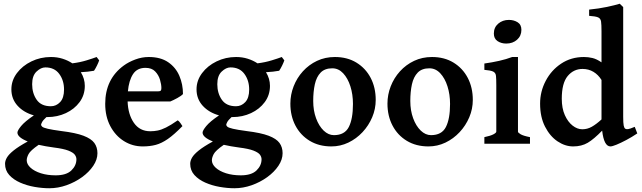

<svg xmlns="http://www.w3.org/2000/svg" viewBox="-20 -777 3469 1038"><path d="M246.6 240.7Q208.5 240.7 166.7 233.4Q125 226.1 88.9 210.2Q52.7 194.3 30 169.2Q7.3 144 7.3 108.4Q7.3 92.3 17.3 75Q27.3 57.6 53.7 36.4Q80.1 15.1 129.9 -12.2Q74.2 -34.7 74.2 -60.1Q74.2 -71.3 94.2 -95.7Q114.3 -120.1 163.1 -153.3Q108.4 -168.5 75 -205.3Q41.5 -242.2 41.5 -293.9Q41.5 -341.8 71.3 -381.6Q101.1 -421.4 149.9 -445.1Q198.7 -468.8 255.4 -468.8Q289.1 -468.8 318.4 -459.5Q347.7 -450.2 371.1 -434.6Q413.1 -439.9 448 -450.7Q482.9 -461.4 502.4 -468.8L516.1 -450.7Q512.7 -439.9 504.6 -423.3Q496.6 -406.7 488.3 -394.5Q471.7 -391.6 454.6 -389.6Q437.5 -387.7 417 -386.7Q438.5 -351.6 438.5 -313Q438.5 -263.2 410.4 -225.1Q382.3 -187 336.2 -165.5Q290 -144 235.8 -144H231Q212.4 -127 207.3 -116.5Q202.1 -106 202.1 -103Q202.1 -97.2 208.5 -91.8Q214.8 -86.4 238.3 -80.8Q261.7 -75.2 312.5 -68.4Q389.2 -59.1 431.2 -43.2Q473.1 -27.3 490 -4.2Q506.8 19 506.8 51.3Q506.8 85.9 484.1 119.6Q461.4 153.3 423.6 180.7Q385.7 208 339.6 224.4Q293.5 240.7 246.6 240.7ZM254.9 -202.6Q283.7 -202.6 304.9 -224.9Q326.2 -247.1 326.2 -293Q326.2 -342.3 300.3 -377.4Q274.4 -412.6 225.1 -412.6Q201.2 -412.6 177.5 -390.1Q153.8 -367.7 153.8 -321.8Q153.8 -272.9 178.2 -237.8Q202.6 -202.6 254.9 -202.6ZM280.8 170.9Q338.4 170.9 365.7 144.5Q393.1 118.2 393.1 84Q393.1 71.3 384.3 59.3Q375.5 47.4 349.4 37.1Q323.2 26.9 271.5 20.5Q248 17.6 227.5 13.7Q207 9.8 189 5.9Q144 37.1 134.3 56.2Q124.5 75.2 124.5 89.4Q124.5 110.8 145 129.6Q165.5 148.4 200.9 159.7Q236.3 170.9 280.8 170.9Z M751.5 14.6Q696.3 14.6 650.1 -14.2Q604 -43 576.4 -95Q548.8 -147 548.8 -215.8Q548.8 -349.6 649.4 -422.9Q675.3 -441.9 711.2 -455.3Q747.1 -468.8 784.2 -468.8Q848.1 -468.8 889.2 -440.7Q930.2 -412.6 949.7 -366.9Q969.2 -321.3 969.2 -268.6Q960.4 -258.8 938.5 -246.8Q916.5 -234.9 900.9 -228.5H669.9Q672.4 -158.2 703.9 -112.8Q735.4 -67.4 792.5 -67.4Q813 -67.4 832.5 -71.3Q852.1 -75.2 877.4 -87.6Q902.8 -100.1 940.9 -126.5Q947.3 -123 955.8 -111.1Q964.4 -99.1 966.3 -95.2Q921.4 -49.3 887.7 -25.9Q854 -2.4 822.3 6.1Q790.5 14.6 751.5 14.6ZM671.4 -283.2H834Q845.2 -283.2 848.9 -286.9Q852.5 -290.5 852.5 -300.8Q852.5 -320.3 845 -345.9Q837.4 -371.6 818.8 -390.9Q800.3 -410.2 766.6 -410.2Q721.2 -410.2 699 -376Q676.8 -341.8 671.4 -283.2Z M1247.6 240.7Q1209.5 240.7 1167.7 233.4Q1126 226.1 1089.8 210.2Q1053.7 194.3 1031 169.2Q1008.3 144 1008.3 108.4Q1008.3 92.3 1018.3 75Q1028.3 57.6 1054.7 36.4Q1081.1 15.1 1130.9 -12.2Q1075.2 -34.7 1075.2 -60.1Q1075.2 -71.3 1095.2 -95.7Q1115.2 -120.1 1164.1 -153.3Q1109.4 -168.5 1075.9 -205.3Q1042.5 -242.2 1042.5 -293.9Q1042.5 -341.8 1072.3 -381.6Q1102.1 -421.4 1150.9 -445.1Q1199.7 -468.8 1256.3 -468.8Q1290 -468.8 1319.3 -459.5Q1348.6 -450.2 1372.1 -434.6Q1414.1 -439.9 1449 -450.7Q1483.9 -461.4 1503.4 -468.8L1517.1 -450.7Q1513.7 -439.9 1505.6 -423.3Q1497.6 -406.7 1489.3 -394.5Q1472.7 -391.6 1455.6 -389.6Q1438.5 -387.7 1418 -386.7Q1439.5 -351.6 1439.5 -313Q1439.5 -263.2 1411.4 -225.1Q1383.3 -187 1337.2 -165.5Q1291 -144 1236.8 -144H1231.9Q1213.4 -127 1208.3 -116.5Q1203.1 -106 1203.1 -103Q1203.1 -97.2 1209.5 -91.8Q1215.8 -86.4 1239.3 -80.8Q1262.7 -75.2 1313.5 -68.4Q1390.1 -59.1 1432.1 -43.2Q1474.1 -27.3 1491 -4.2Q1507.8 19 1507.8 51.3Q1507.8 85.9 1485.1 119.6Q1462.4 153.3 1424.6 180.7Q1386.7 208 1340.6 224.4Q1294.4 240.7 1247.6 240.7ZM1255.9 -202.6Q1284.7 -202.6 1305.9 -224.9Q1327.1 -247.1 1327.1 -293Q1327.1 -342.3 1301.3 -377.4Q1275.4 -412.6 1226.1 -412.6Q1202.1 -412.6 1178.5 -390.1Q1154.8 -367.7 1154.8 -321.8Q1154.8 -272.9 1179.2 -237.8Q1203.6 -202.6 1255.9 -202.6ZM1281.7 170.9Q1339.4 170.9 1366.7 144.5Q1394 118.2 1394 84Q1394 71.3 1385.3 59.3Q1376.5 47.4 1350.3 37.1Q1324.2 26.9 1272.5 20.5Q1249 17.6 1228.5 13.7Q1208 9.8 1189.9 5.9Q1145 37.1 1135.3 56.2Q1125.5 75.2 1125.5 89.4Q1125.5 110.8 1146 129.6Q1166.5 148.4 1201.9 159.7Q1237.3 170.9 1281.7 170.9Z M1771.5 14.6Q1704.6 14.6 1654.5 -15.6Q1604.5 -45.9 1577.1 -98.1Q1549.8 -150.4 1549.8 -216.8Q1549.8 -265.1 1567.4 -310.3Q1585 -355.5 1617.4 -391.4Q1649.9 -427.2 1693.8 -448Q1737.8 -468.8 1790.5 -468.8Q1857.4 -468.8 1907 -438.5Q1956.5 -408.2 1983.9 -356Q2011.2 -303.7 2011.2 -236.8Q2011.2 -188 1992.2 -143.1Q1973.1 -98.1 1939.9 -62.5Q1906.7 -26.9 1863.3 -6.1Q1819.8 14.6 1771.5 14.6ZM1785.2 -46.4Q1843.3 -46.4 1865.7 -90.3Q1888.2 -134.3 1888.2 -214.8Q1888.2 -266.6 1874.3 -310.3Q1860.4 -354 1835.2 -380.9Q1810.1 -407.7 1776.4 -407.7Q1735.8 -407.7 1713.4 -384.5Q1690.9 -361.3 1682.1 -321.3Q1673.3 -281.2 1673.3 -231Q1673.3 -179.7 1688.7 -137.7Q1704.1 -95.7 1729.7 -71Q1755.4 -46.4 1785.2 -46.4Z M2296.4 14.6Q2229.5 14.6 2179.4 -15.6Q2129.4 -45.9 2102.1 -98.1Q2074.7 -150.4 2074.7 -216.8Q2074.7 -265.1 2092.3 -310.3Q2109.9 -355.5 2142.3 -391.4Q2174.8 -427.2 2218.8 -448Q2262.7 -468.8 2315.4 -468.8Q2382.3 -468.8 2431.9 -438.5Q2481.4 -408.2 2508.8 -356Q2536.1 -303.7 2536.1 -236.8Q2536.1 -188 2517.1 -143.1Q2498 -98.1 2464.8 -62.5Q2431.6 -26.9 2388.2 -6.1Q2344.7 14.6 2296.4 14.6ZM2310.1 -46.4Q2368.2 -46.4 2390.6 -90.3Q2413.1 -134.3 2413.1 -214.8Q2413.1 -266.6 2399.2 -310.3Q2385.3 -354 2360.1 -380.9Q2335 -407.7 2301.3 -407.7Q2260.7 -407.7 2238.3 -384.5Q2215.8 -361.3 2207 -321.3Q2198.2 -281.2 2198.2 -231Q2198.2 -179.7 2213.6 -137.7Q2229 -95.7 2254.6 -71Q2280.3 -46.4 2310.1 -46.4Z M2716.8 -541.5Q2689.9 -541.5 2669.9 -554.7Q2649.9 -567.9 2649.9 -595.7Q2649.9 -628.9 2673.6 -649.2Q2697.3 -669.4 2731.4 -669.4Q2757.8 -669.4 2778.3 -656.7Q2798.8 -644 2798.8 -615.7Q2798.8 -583 2775.4 -562.3Q2752 -541.5 2716.8 -541.5ZM2598.6 0V-35.6Q2631.8 -42.5 2647.5 -50.8Q2663.1 -59.1 2663.1 -65.4V-316.4Q2663.1 -350.1 2661.4 -366.7Q2659.7 -383.3 2646.5 -389.9Q2633.3 -396.5 2598.6 -399.4V-433.6Q2640.6 -439.5 2678.5 -448Q2716.3 -456.5 2749 -468.8H2780.3V-65.4Q2780.3 -59.6 2794.9 -51Q2809.6 -42.5 2845.2 -35.6V0Z M3078.6 14.6Q3035.2 14.6 2994.1 -12.9Q2953.1 -40.5 2926.5 -92.5Q2899.9 -144.5 2899.9 -216.8Q2899.9 -282.2 2930.2 -339.8Q2960.4 -397.5 3013.9 -433.1Q3067.4 -468.8 3137.2 -468.8Q3160.2 -468.8 3182.9 -463.4Q3205.6 -458 3231.9 -439.9V-607.4Q3231.9 -643.6 3229.5 -660.4Q3227.1 -677.2 3213.4 -683.1Q3199.7 -689 3165 -691.4V-725.1Q3218.8 -730.5 3262 -739.7Q3305.2 -749 3330.6 -756.8L3349.1 -738.8V-146Q3349.1 -111.8 3351.8 -98.4Q3354.5 -85 3360.4 -81.1Q3365.7 -77.6 3375.5 -78.9Q3385.3 -80.1 3411.6 -91.3L3425.3 -55.7Q3395.5 -35.6 3365.5 -19.8Q3335.4 -3.9 3312.5 5.4Q3289.6 14.6 3280.3 14.6Q3245.1 14.6 3235.4 -70.8Q3190.9 -24.9 3157.5 -5.1Q3124 14.6 3078.6 14.6ZM3127.9 -78.1Q3155.3 -78.1 3179.2 -91.6Q3203.1 -105 3231.9 -131.3V-344.7Q3214.4 -373 3188.2 -388.7Q3162.1 -404.3 3129.4 -404.3Q3081.1 -404.3 3049.1 -366Q3017.1 -327.6 3017.1 -243.2Q3017.1 -191.4 3033.7 -154.5Q3050.3 -117.7 3075.7 -97.9Q3101.1 -78.1 3127.9 -78.1Z"/></svg>

Font: David Libre
Style: Bold
Weight: 700
Designer: Ismar David, J. Victor Gaultney, Annie Olsen and Meir Sadan
Foundry: Monotype Imaging Inc. & SIL International
Version: Version 1.100; ttfautohint (v1.8.4.7-5d5b)